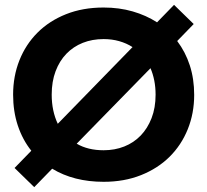

<svg xmlns="http://www.w3.org/2000/svg" viewBox="-20 -741 854 791"><path d="M407 8Q284 8 195 -46L121 30L40 -49L109 -120Q73 -165 53.5 -223.5Q34 -282 34 -351Q34 -427 60 -492.5Q86 -558 134.5 -606.5Q183 -655 252 -682.5Q321 -710 407 -710Q471 -710 526.5 -694Q582 -678 627 -649L697 -721L778 -642L710 -572Q744 -527 762 -471.5Q780 -416 780 -350Q780 -274 753.5 -208.5Q727 -143 678.5 -95Q630 -47 561 -19.5Q492 8 407 8ZM193 -351Q193 -284 218 -231L526 -547Q501 -563 471 -571.5Q441 -580 407 -580Q360 -580 321 -564.5Q282 -549 253.5 -519.5Q225 -490 209 -447.5Q193 -405 193 -351ZM407 -122Q453 -122 492 -137.5Q531 -153 559.5 -182.5Q588 -212 604.5 -254.5Q621 -297 621 -351Q621 -382 615.5 -409.5Q610 -437 600 -460L296 -149Q342 -122 407 -122Z"/></svg>

Font: Tilda Sans Extra Bold
Style: Regular
Weight: 800
Designer: ParaType Ltd
Foundry: ParaType Ltd
Version: Version 1.009